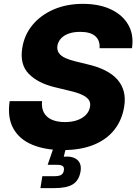

<svg xmlns="http://www.w3.org/2000/svg" viewBox="-20 -757 700 981"><path d="M301.3 9.8Q210.4 9.8 144.8 -17.6Q79.1 -44.9 48.1 -100.6Q17.1 -156.2 29.3 -240.2H194.8Q191.4 -205.1 204.6 -181.2Q217.8 -157.2 245.1 -145.3Q272.5 -133.3 312 -133.3Q347.7 -133.3 375 -143.1Q402.3 -152.8 419.2 -170.4Q436 -188 439.9 -211.4Q443.8 -232.4 433.3 -247.1Q422.9 -261.7 398.7 -272.9Q374.5 -284.2 335.9 -293L261.7 -311Q172.9 -332 126.5 -380.4Q80.1 -428.7 93.8 -512.2Q104.5 -579.6 146.7 -630.1Q189 -680.7 254.9 -709Q320.8 -737.3 403.3 -737.3Q487.3 -737.3 547.4 -708.7Q607.4 -680.2 636 -629.2Q664.6 -578.1 654.3 -510.7H488.8Q491.7 -550.3 466.8 -572.3Q441.9 -594.2 389.6 -594.2Q355.5 -594.2 330.6 -585.2Q305.7 -576.2 291.5 -560.3Q277.3 -544.4 273.4 -523.9Q270 -502 280.8 -486.3Q291.5 -470.7 314 -460.4Q336.4 -450.2 367.7 -442.9L427.7 -428.2Q478.5 -416.5 516.6 -397.5Q554.7 -378.4 578.9 -351.6Q603 -324.7 612.3 -289.8Q621.6 -254.9 614.3 -210.9Q603 -142.1 563.2 -92.5Q523.4 -43 457.5 -16.6Q391.6 9.8 301.3 9.8ZM186.5 204.1 196.3 143.1H260.3Q282.2 143.1 293 136.2Q303.7 129.4 306.2 114.3Q309.1 98.6 300.8 91.8Q292.5 85 270 85H223.6L259.8 -20.5H320.3L316.9 0L305.7 43.5Q352.1 39.6 375 59.8Q397.9 80.1 391.6 118.7Q383.8 164.6 352.8 184.3Q321.8 204.1 258.8 204.1Z"/></svg>

Font: Inter ExtraBold
Style: Italic
Weight: 800
Italic angle: -9.3988°
Designer: Rasmus Andersson
Foundry: rsms
Version: Version 4.001;git-66647c0bb